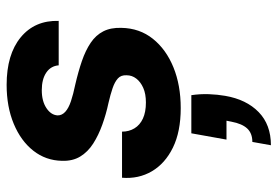

<svg xmlns="http://www.w3.org/2000/svg" viewBox="-149 -404 837 579"><g transform="rotate(-90 269.5 -114.5)"><path d="M233 12Q162 12 114 -11.5Q66 -35 42.5 -75Q19 -115 23 -165H162Q162 -144 172 -127.5Q182 -111 201.5 -102Q221 -93 250 -93Q276 -93 294 -101Q312 -109 322 -122Q332 -135 332 -151Q333 -168 322.5 -177.5Q312 -187 293 -193.5Q274 -200 248 -206Q215 -213 183 -224.5Q151 -236 126 -252Q101 -268 87 -291Q73 -314 74 -346Q75 -395 104.5 -432.5Q134 -470 185.5 -491.5Q237 -513 303 -513Q395 -513 446.5 -470.5Q498 -428 496 -356H362Q360 -380 340 -393.5Q320 -407 287 -407Q254 -407 233 -393Q212 -379 211 -359Q211 -346 222 -336Q233 -326 254 -319Q275 -312 304 -306Q343 -297 375 -286Q407 -275 430 -259.5Q453 -244 464.5 -221.5Q476 -199 475 -167Q474 -112 442 -72Q410 -32 356 -10Q302 12 233 12ZM121 284 131 228Q157 228 171.5 212.5Q186 197 192 165L195 150H138L157 44H272Q276 71 275 97Q274 123 270 146Q259 210 221 247Q183 284 121 284Z"/></g></svg>

Font: DM Sans 18pt ExtraBold
Style: Italic
Weight: 800
Italic angle: -10°
Designer: Colophon Foundry, Jonny Pinhorn
Foundry: Colophon Foundry
Version: Version 4.004;gftools[0.9.30]